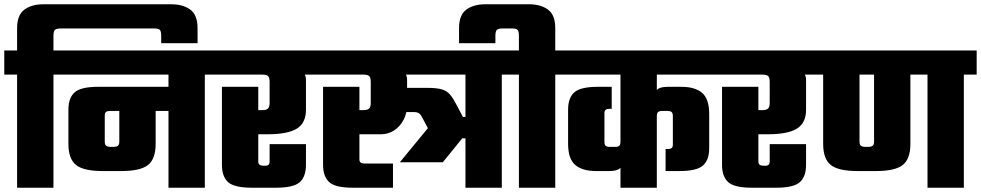

<svg xmlns="http://www.w3.org/2000/svg" viewBox="-40 -878 4588 898"><path d="M762 -858Q816 -858 850 -833Q884 -808 884 -746V-676H714V-709Q714 -732 707.5 -738.5Q701 -745 678 -745H246Q224 -745 217 -738.5Q210 -732 210 -709V-642H270V-529H210V0H40V-529H-20V-642H40V-746Q40 -808 74 -833Q108 -858 162 -858Z M748 -552H918V0H748ZM230 -642H978V-529H230ZM688 -205Q688 -135 652.5 -106.5Q617 -78 527 -78H441Q351 -78 315.5 -106.5Q280 -135 280 -205V-365Q280 -420 309 -446Q338 -472 420 -472H844V-359H473Q462 -359 456 -354.5Q450 -350 450 -339V-215Q450 -201 457 -196Q464 -191 475 -191H493Q504 -191 511 -196Q518 -201 518 -215V-386H688Z M998 -472H1168V-123Q1168 -112 1174 -107.5Q1180 -103 1191 -103H1204Q1211 -103 1216 -107.5Q1221 -112 1221 -123V-204H1391V-107Q1391 -52 1362 -26Q1333 0 1251 0H1138Q1056 0 1027 -26Q998 -52 998 -107ZM938 -642H1451V-529H1340L1364 -546Q1377 -541 1384 -531Q1391 -521 1391 -504V-365Q1391 -303 1348.5 -276.5Q1306 -250 1211 -250H1155V-363H1187Q1206 -363 1213.5 -370.5Q1221 -378 1221 -397V-495Q1221 -515 1214 -522Q1207 -529 1187 -529H938Z M1471 -472H1641V-133Q1641 -122 1647 -117.5Q1653 -113 1664 -113H1798V0H1611Q1529 0 1500 -26Q1471 -52 1471 -107ZM2307 -552V0H2137V-552ZM1960 -467Q2003 -467 2026.5 -460Q2050 -453 2064.5 -436Q2079 -419 2094 -390L2156 -273L2031 -119H1830L1982 -304L1979 -245L1936 -326Q1928 -342 1920 -348Q1912 -354 1892 -354H1856V-467ZM2242 -331V-231H2067V-331ZM1411 -642H2367V-529H1813L1837 -546Q1850 -541 1857 -531Q1864 -521 1864 -504V-388Q1864 -348 1847 -316.5Q1830 -285 1802.5 -267.5Q1775 -250 1742 -250H1628V-363H1660Q1679 -363 1686.5 -370.5Q1694 -378 1694 -397V-495Q1694 -515 1687 -522Q1680 -529 1660 -529H1411Z M2617 -642V-529H2327V-642ZM2557 -552V0H2387V-552ZM2435 -858Q2489 -858 2523 -833Q2557 -808 2557 -746V-636H2387V-709Q2387 -732 2380.5 -738.5Q2374 -745 2351 -745H2313Q2291 -745 2284 -738.5Q2277 -732 2277 -709V-676H2107V-746Q2107 -808 2141 -833Q2175 -858 2229 -858Z M2862 -592H3032V0H2862ZM2821 -472V-369H2810Q2799 -369 2793 -364.5Q2787 -360 2787 -349V-215Q2787 -201 2793 -196Q2799 -191 2810 -191H2839Q2850 -191 2856 -196Q2862 -201 2862 -215L2876 -148Q2876 -114 2864 -96Q2852 -78 2809 -78H2748Q2684 -78 2650.5 -106.5Q2617 -135 2617 -205V-365Q2617 -420 2646 -446Q2675 -472 2757 -472ZM3146 -472Q3211 -472 3244 -443.5Q3277 -415 3277 -345V-185Q3277 -130 3248 -104Q3219 -78 3137 -78H3073V-181H3084Q3095 -181 3101 -185.5Q3107 -190 3107 -201V-335Q3107 -349 3101 -354Q3095 -359 3084 -359H3055Q3044 -359 3038 -354Q3032 -349 3032 -335L3018 -402Q3018 -437 3030 -454.5Q3042 -472 3085 -472ZM2577 -642H3317V-529H2577Z M3337 -472H3507V-123Q3507 -112 3513 -107.5Q3519 -103 3530 -103H3543Q3550 -103 3555 -107.5Q3560 -112 3560 -123V-204H3730V-107Q3730 -52 3701 -26Q3672 0 3590 0H3477Q3395 0 3366 -26Q3337 -52 3337 -107ZM3277 -642H3790V-529H3679L3703 -546Q3716 -541 3723 -531Q3730 -521 3730 -504V-365Q3730 -303 3687.5 -276.5Q3645 -250 3550 -250H3494V-363H3526Q3545 -363 3552.5 -370.5Q3560 -378 3560 -397V-495Q3560 -515 3553 -522Q3546 -529 3526 -529H3277Z M4298 -572H4468V0H4298ZM3750 -642H4528V-529H3750ZM3810 -562H3980V-215Q3980 -201 3987 -196Q3994 -191 4005 -191H4023Q4034 -191 4041 -196Q4048 -201 4048 -215V-562H4218V-205Q4218 -135 4182.5 -106.5Q4147 -78 4057 -78H3971Q3881 -78 3845.5 -106.5Q3810 -135 3810 -205Z"/></svg>

Font: Teko Light
Style: Bold
Weight: 700
Version: Version 2.000;gftools[0.9.28.dev9+g7d2139d.d20230707]